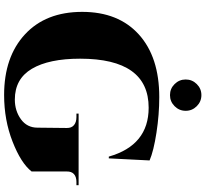

<svg xmlns="http://www.w3.org/2000/svg" viewBox="-52 -900 966 901"><g transform="rotate(90 430.5 -449.0)"><path d="M477.8 -785.9Q456.1 -764.2 425.8 -764.2Q395.5 -764.2 374 -785.9Q352.5 -807.6 352.5 -837.9Q352.5 -868.2 374 -889.9Q395.5 -911.6 425.8 -911.6Q456.1 -911.6 477.8 -889.9Q499.5 -868.2 499.5 -837.9Q499.5 -807.6 477.8 -785.9ZM848.6 -325.2H833.5Q809.1 -325.2 796.4 -313.5Q783.7 -301.8 784.2 -279.8V-114.7Q745.1 -64.9 644 -25.4Q543 14.2 425.3 14.2Q246.6 14.2 140.9 -83.5Q35.2 -181.2 35.2 -352.1Q35.2 -522 141.1 -617.9Q247.1 -713.9 435.1 -713.9Q516.6 -713.9 602.3 -700.7Q688 -687.5 732.4 -668.5L722.7 -477.1H714.4Q661.1 -664.1 484.9 -664.1Q254.9 -664.1 254.9 -342.3Q254.9 -196.3 302.2 -116.2Q349.6 -36.1 446.8 -36.1Q499.5 -36.1 539.1 -64.7Q578.6 -93.3 578.6 -142.6L580.1 -279.8Q580.6 -301.8 566.9 -313.5Q553.2 -325.2 528.8 -325.2H512.7V-335.4H848.6Z"/></g></svg>

Font: Cinzel Black
Style: Regular
Weight: 900
Designer: Natanael Gama
Version: Version 1.001;PS 001.001;hotconv 1.0.56;makeotf.lib2.0.21325